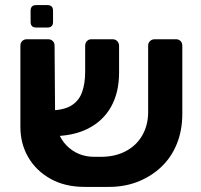

<svg xmlns="http://www.w3.org/2000/svg" viewBox="-20 -725 789 753"><path d="M376 -110Q432 -110 474 -132.5Q516 -155 538.5 -195Q561 -235 561 -285V-547Q561 -557 568.5 -564Q576 -571 586 -571H671Q681 -571 688 -564Q695 -557 695 -546V-279Q695 -213 673 -159.5Q651 -106 610.5 -68.5Q570 -31 517 -11Q464 9 401 8H312Q235 8 178.5 -23.5Q122 -55 91 -108Q60 -161 60 -227V-546Q60 -557 67 -564Q74 -571 85 -571H169Q180 -571 187 -564Q194 -557 194 -547L196 -286Q196 -201 240 -155.5Q284 -110 350 -110ZM178 -191 177 -292Q231 -293 260.5 -311.5Q290 -330 302 -364Q314 -398 314 -443V-545Q314 -557 321 -564Q328 -571 338 -571H422Q433 -571 440 -563.5Q447 -556 447 -545V-440Q447 -363 416 -307Q385 -251 325 -220.5Q265 -190 178 -191ZM122 -617Q100 -617 100 -639V-683Q100 -705 122 -705H166Q188 -705 188 -683V-639Q188 -617 166 -617Z"/></svg>

Font: Rubik SemiBold
Style: Regular
Weight: 600
Designer: Hubert and Fischer
Foundry: Hubert and Fischer
Version: Version 2.300;gftools[0.9.30]